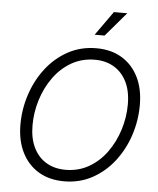

<svg xmlns="http://www.w3.org/2000/svg" viewBox="-62 -997 873 1061"><g transform="rotate(5 374.5 -467.0)"><path d="M332.5 10.3Q251 10.3 191.2 -25.6Q131.3 -61.5 98.6 -127.2Q65.9 -192.9 65.9 -281.7Q65.9 -367.7 92.8 -449Q119.6 -530.3 169.9 -595.5Q220.2 -660.6 290.8 -699.2Q361.3 -737.8 448.2 -737.8Q529.8 -737.8 589.4 -701.9Q648.9 -666 681.4 -600.6Q713.9 -535.2 713.9 -445.8Q713.9 -359.9 687.3 -278.6Q660.6 -197.3 610.4 -132.1Q560.1 -66.9 489.7 -28.3Q419.4 10.3 332.5 10.3ZM335 -53.7Q407.2 -53.7 465.1 -87.2Q522.9 -120.6 563.5 -177Q604 -233.4 625.7 -302.7Q647.5 -372.1 647.5 -443.8Q647.5 -517.1 622.1 -568.4Q596.7 -619.6 551.3 -646.7Q505.9 -673.8 445.8 -673.8Q373 -673.8 315.2 -640.4Q257.3 -606.9 216.6 -550.3Q175.8 -493.7 154.3 -424.3Q132.8 -355 132.8 -283.2Q132.8 -210.9 158 -159.4Q183.1 -107.9 228.8 -80.8Q274.4 -53.7 335 -53.7ZM431.2 -811.5 526.4 -945.3H600.6L486.3 -811.5Z"/></g></svg>

Font: Inter 20pt Light
Style: Italic
Weight: 300
Italic angle: -9.3988°
Version: Version 4.001;git-66647c0bb